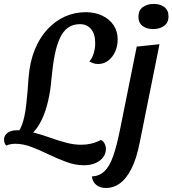

<svg xmlns="http://www.w3.org/2000/svg" viewBox="-75 -744 866 964"><path d="M44.7 -45.8 -7.8 -54.8Q21.7 -79 35.7 -118.2Q49.7 -157.3 56.4 -216.2Q63.2 -275.2 68.7 -357Q75 -433.5 99.2 -493.7Q123.5 -553.8 162.4 -596.1Q201.3 -638.3 250.4 -660.6Q299.5 -682.8 355.7 -682.8Q401.7 -682.8 437.8 -665.8Q474 -648.7 494.9 -618.2Q515.8 -587.8 515.8 -545.8Q515.8 -512 502.9 -484Q490 -456 468.2 -439.3Q446.3 -422.7 418 -422.7Q405.3 -422.7 394.8 -426Q384.2 -429.3 373.7 -435.8Q386.8 -449.3 394.9 -474.5Q403 -499.7 403 -527.3Q403 -573 382.3 -597.8Q361.7 -622.7 326.3 -622.7Q291.3 -622.7 267 -605.5Q242.7 -588.3 226.4 -554Q210.2 -519.7 200 -469Q189.8 -418.3 183.8 -352.3Q178.7 -288.5 166.5 -236.8Q154.3 -185 136.2 -146.2Q118.2 -107.5 94.8 -82.3Q71.5 -57.2 44.7 -45.8ZM346 85.7Q303.7 85.7 259.2 69.5Q214.7 53.3 170.3 31.8Q126 10.2 83.5 -6Q41 -22.2 1.8 -22.2Q-11.2 -22.2 -22.8 -19.7Q-34.3 -17.2 -44.3 -13.2Q-48.2 -17.5 -51.4 -25.2Q-54.7 -33 -54.7 -42Q-54.7 -57.3 -46.5 -67.9Q-38.3 -78.5 -23.7 -84.2Q-9 -90 9.8 -90Q49.7 -90 91.3 -79.2Q133 -68.3 174.2 -53.6Q215.3 -38.8 255.6 -28Q295.8 -17.2 333 -17.2Q358.3 -17.2 383 -23Q407.7 -28.8 431.3 -41.3Q443.2 -36.3 449.9 -23.6Q456.7 -10.8 456.7 4Q456.7 26 443.7 44.4Q430.7 62.8 406 74.2Q381.3 85.7 346 85.7ZM457.7 200Q428.5 200 409.5 185.4Q390.5 170.8 386 142Q424.3 140 449.8 115.6Q475.3 91.2 493.7 38.4Q512 -14.3 528.8 -99.2L611.5 -510L725.8 -522L627.2 -31.8Q610.7 53.2 584.3 104.2Q558 155.2 525.8 177.6Q493.7 200 457.7 200ZM693.5 -598Q661.8 -598 640.9 -613.6Q620 -629.2 620 -660Q620 -692.7 642.5 -708.5Q665 -724.3 696.7 -724.3Q729 -724.3 750 -708.6Q771 -692.8 771 -662Q771 -629.3 748.4 -613.7Q725.8 -598 693.5 -598Z"/></svg>

Font: Sansita Swashed Light
Style: Regular
Weight: 300
Designer: Pablo Cosgaya
Foundry: Omnibus-Type
Version: Version 1.003